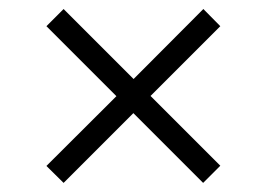

<svg xmlns="http://www.w3.org/2000/svg" viewBox="-20 -459 592 426"><path d="M276.4 -283.7 431.2 -439 468.8 -400.9 314 -246.1 468.8 -91.3 430.7 -53.2 275.9 -208 121.1 -53.2 83 -90.8 238.3 -245.6 83 -400.9 121.1 -439Z"/></svg>

Font: Molengo
Style: Regular
Weight: 400
Designer: moyogo
Foundry: moyogo
Version: Version 0.11; ttfautohint (v0.8) -G 32 -r 16 -x